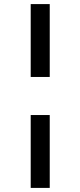

<svg xmlns="http://www.w3.org/2000/svg" viewBox="-20 -780 393 938"><path d="M130 -404V-760H223V-404ZM130 138V-218H223V138Z"/></svg>

Font: IBM Plex Arabic Medium
Style: Regular
Weight: 500
Designer: Mike Abbink, Paul van der Laan, Pieter van Rosmalen, Wael Morcos, Khajak Apelian
Foundry: Bold Monday
Version: Version 1.0